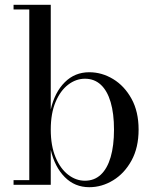

<svg xmlns="http://www.w3.org/2000/svg" viewBox="-20 -770 648 800"><path d="M352 10Q291.5 10 249.8 -32.2Q208 -74.5 191.5 -145.5V0H36.5V-19.5H102V-730.5H36.5V-750H191.5V-314Q208 -385.5 249.8 -427.2Q291.5 -469 352 -469Q404.5 -469 451.5 -440.5Q498.5 -412 528 -358.5Q557.5 -305 557.5 -230Q557.5 -155 528 -101.2Q498.5 -47.5 451.5 -18.8Q404.5 10 352 10ZM334 -17Q373 -17 400 -42.2Q427 -67.5 441 -115.2Q455 -163 455 -230Q455 -297 441 -344.5Q427 -392 400 -417Q373 -442 334 -442Q296.5 -442 264 -417.2Q231.5 -392.5 211.5 -345Q191.5 -297.5 191.5 -230Q191.5 -162.5 211.5 -114.8Q231.5 -67 264 -42Q296.5 -17 334 -17Z"/></svg>

Font: Bodoni Moda
Style: Regular
Weight: 400
Designer: Owen Earl
Foundry: indestructible type
Version: Version 2.005